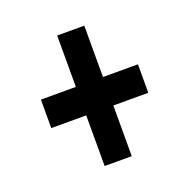

<svg xmlns="http://www.w3.org/2000/svg" viewBox="-91 -673 631 640"><g transform="rotate(-20 224.0 -353.5)"><path d="M175.8 -301.8H51.8V-402.8H175.8V-585H272V-402.8H396V-301.8H272V-122.1H175.8Z"/></g></svg>

Font: TypoPRO Open Sans Condensed
Style: Bold
Weight: 700
Width: 3
Foundry: Ascender Corporation
Version: Version 1.11